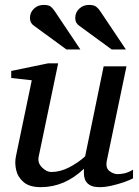

<svg xmlns="http://www.w3.org/2000/svg" viewBox="-20 -753 567 785"><path d="M523.9 -23.9Q511.7 -17.1 487.5 -8.5Q463.4 0 436.5 6.1Q409.7 12.2 388.2 12.2Q359.9 12.2 345.9 2.9Q332 -6.3 327.4 -19.3Q322.8 -32.2 323 -44.7Q323.2 -57.1 323.2 -63Q244.1 12.2 147 12.2Q100.6 12.2 76.7 -8.3Q52.7 -28.8 46.1 -57.9Q39.6 -86.9 44.9 -112.8L109.9 -424.8L25.9 -434.1V-462.9L176.8 -494.1H217.8L138.2 -112.8Q132.8 -87.4 151.6 -68.6Q170.4 -49.8 189.9 -49.8Q226.1 -49.8 262.9 -68.8Q299.8 -87.9 328.1 -113.8L403.8 -481.9H497.1L417 -97.2Q410.6 -66.4 427.5 -53.7Q444.3 -41 460.9 -41Q470.7 -41 486.8 -43.9Q502.9 -46.9 523.9 -59.1ZM494.6 -550.8H436.5L303.7 -647.9Q287.6 -658.7 287.6 -679.2Q287.6 -702.1 304 -717.5Q320.3 -732.9 343.8 -732.9Q363.8 -732.9 373 -725.8Q382.3 -718.8 390.6 -706.1ZM308.6 -550.8H251.5L118.7 -647.9Q102.5 -658.7 102.5 -679.2Q102.5 -702.1 118.7 -717.5Q134.8 -732.9 158.7 -732.9Q178.7 -732.9 187.5 -725.8Q196.3 -718.8 204.6 -706.1Z"/></svg>

Font: Charis
Style: Italic
Weight: 400
Italic angle: -11°
Designer: Walt Agee, Miriam Martin, Annie Olsen, Victor Gaultney, Lorna Priest, Alan Ward, Bob Hallissy, Martin Hosken, Sharon Cor
Foundry: SIL Global
Version: Version 7.000